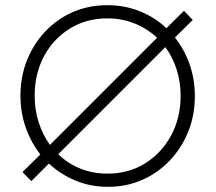

<svg xmlns="http://www.w3.org/2000/svg" viewBox="-20 -712 833 742"><path d="M397 10Q330 10 272 -14Q214 -38 169 -80L101 -12L67 -47L136 -115Q100 -161 79.5 -219Q59 -277 59 -342Q59 -416 84.5 -479.5Q110 -543 155.5 -591Q201 -639 262 -665.5Q323 -692 395 -692Q462 -692 520.5 -668.5Q579 -645 623 -603L691 -670L725 -635L656 -567Q692 -522 712.5 -464Q733 -406 733 -341Q733 -267 707.5 -203.5Q682 -140 636.5 -92Q591 -44 530 -17Q469 10 397 10ZM114 -342Q114 -287 129.5 -239Q145 -191 173 -152L587 -566Q550 -601 501 -621Q452 -641 395 -641Q314 -641 250.5 -602Q187 -563 150.5 -495.5Q114 -428 114 -342ZM395 -41Q477 -41 540.5 -80.5Q604 -120 641 -188Q678 -256 678 -342Q678 -396 662.5 -444Q647 -492 619 -530L205 -116Q242 -80 290.5 -60.5Q339 -41 395 -41Z"/></svg>

Font: Outfit ExtraLight
Style: Regular
Weight: 200
Designer: Rodrigo Fuenzalida
Foundry: fragTYPE
Version: Version 1.100; ttfautohint (v1.8.4.7-5d5b);gftools[0.9.27]